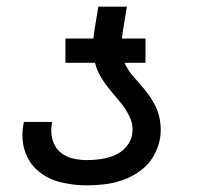

<svg xmlns="http://www.w3.org/2000/svg" viewBox="-20 -550 616 578"><path d="M242 8Q269 8 297 4.5Q325 1 352.5 -9Q380 -19 404 -37Q428 -55 442.5 -80.5Q457 -106 462 -134Q466 -161 461.5 -188Q457 -215 444.5 -237.5Q432 -260 416 -279.5Q400 -299 382.5 -318.5Q365 -338 355 -361H418V-434H347Q347 -438 348 -442Q349 -446 349 -451L362 -530H276L265 -463Q264 -456 263 -448.5Q262 -441 261 -434H177V-361H266Q272 -337 285 -316Q298 -295 314 -276Q330 -257 345.5 -238Q361 -219 371.5 -195.5Q382 -172 378 -146V-145Q374 -124 359 -107Q344 -90 324 -82Q304 -74 283 -71Q262 -68 242 -68Q219 -68 197 -73.5Q175 -79 159 -94Q143 -109 137.5 -131.5Q132 -154 136 -177L137 -183H52Q51 -178 50 -172Q43 -132 55 -95Q67 -58 96.5 -34Q126 -10 164 -1Q202 8 242 8Z"/></svg>

Font: Iosevka Sparkle Oblique
Style: Regular
Weight: 400
Italic angle: -9°
Designer: Belleve Invis
Foundry: Belleve Invis
Version: Version 4.5.0; ttfautohint (v1.8.3)